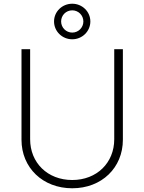

<svg xmlns="http://www.w3.org/2000/svg" viewBox="-20 -989 767 1020"><path d="M363.8 11.2C520.5 11.2 632.8 -98.1 632.8 -246.6V-727.5H586.9V-249C586.9 -124.5 494.6 -32.7 363.8 -32.7C232.4 -32.7 140.1 -124.5 140.1 -249V-727.5H94.2V-246.6C94.2 -98.1 207 11.2 363.8 11.2ZM363.8 -780.3C417 -780.3 460 -822.8 460 -875C460 -927.2 417 -969.2 363.8 -969.2C310.1 -969.2 267.1 -927.2 267.1 -875C267.1 -822.8 310.1 -780.3 363.8 -780.3ZM363.8 -815.9C331.1 -815.9 304.7 -842.3 304.7 -875C304.7 -907.7 330.6 -934.1 363.8 -934.1C396.5 -934.1 422.9 -907.7 422.9 -875C422.9 -842.3 396.5 -815.9 363.8 -815.9Z"/></svg>

Font: Raveo ExtraLight
Style: Regular
Weight: 200
Designer: Jakub Foglar, Rasmus Andersson (Inter)
Foundry: Jakubfoglar.com
Version: Version 1.100;Glyphs 3.2.3 (3260)